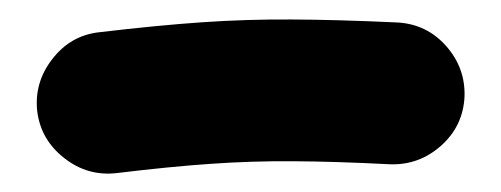

<svg xmlns="http://www.w3.org/2000/svg" viewBox="-20 -108 525 201"><path d="M19 8.8Q15.6 -21.5 34.7 -46.1Q53.7 -70.8 83.5 -74.2Q145 -81.5 191.7 -84.7Q238.3 -87.9 285.4 -87.6Q332.5 -87.4 395.5 -84.5Q426.3 -83 446.8 -60.1Q467.3 -37.1 466.3 -6.8Q464.8 23.9 441.9 44.4Q418.9 64.9 388.7 64Q330.1 61 286.6 60.8Q243.2 60.5 200.7 63.5Q158.2 66.4 102.1 73.2Q71.8 76.7 47.4 57.6Q22.9 38.6 19 8.8Z"/></svg>

Font: Mikhak ExtraBold
Style: Regular
Weight: 800
Designer: Amin Abedi
Version: Version 3.3